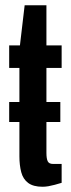

<svg xmlns="http://www.w3.org/2000/svg" viewBox="-20 -700 271 732"><path d="M15 -235V-311H210V-235ZM142 12Q107 12 87.5 -2.5Q68 -17 61 -43.5Q54 -70 54 -104V-441H15V-527H56L74 -680H157V-527H215V-441H157V-117Q157 -95 162 -85Q167 -75 182 -75H215V-3Q202 1 189 4.5Q176 8 164.5 10Q153 12 142 12Z"/></svg>

Font: Archivo ExtraCondensed SemiBold
Style: Regular
Weight: 600
Width: 2
Designer: Hector Gatti
Foundry: Omnibus-Type
Version: Version 2.001